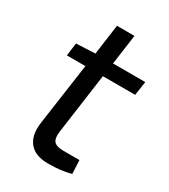

<svg xmlns="http://www.w3.org/2000/svg" viewBox="-162 -710 704 799"><g transform="rotate(30 190.0 -311.0)"><path d="M215 -420 175 -132Q170 -97 182 -83Q194 -69 229 -69H305L308 -4Q262 9 199 9Q136 9 108 -26Q80 -61 89 -124L131 -420H42L50 -482L141 -486L161 -631H245L225 -487H380L370 -420Z"/></g></svg>

Font: Exo 2.0
Style: Italic
Weight: 400
Italic angle: -8°
Designer: Natanael Gama
Version: Version 1.001;PS 001.001;hotconv 1.0.70;makeotf.lib2.5.58329